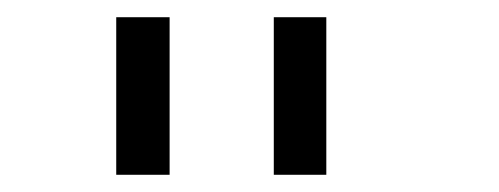

<svg xmlns="http://www.w3.org/2000/svg" viewBox="-20 -679 580 223"><path d="M115 -659H177V-476H115ZM298 -659H359V-476H298Z"/></svg>

Font: 3270 Nerd Font
Style: Regular
Weight: 400
Monospace: yes
Version: Version 3.0.1;Nerd Fonts 3.3.0